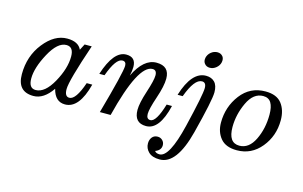

<svg xmlns="http://www.w3.org/2000/svg" viewBox="-109 -994 2412 1528"><g transform="rotate(15 1097.0 -230.5)"><path d="M535.2 -488.3Q429.7 -178.2 429.7 -108.4Q429.7 -46.9 468.3 -46.9Q521.5 -46.9 572.3 -195.3H618.2Q564.5 13.2 448.2 13.2Q366.2 13.2 341.3 -86.9Q272.9 13.2 188 13.2Q55.2 13.2 55.2 -131.3Q55.2 -280.3 141.4 -389.2Q227.5 -498 332 -498Q423.8 -498 450.7 -438L476.6 -488.3ZM192.9 -37.1Q269 -37.1 333.5 -153.3Q397.9 -269.5 397.9 -367.2Q397.9 -446.8 338.9 -446.8Q266.6 -446.8 201.4 -326.2Q136.2 -205.6 136.2 -117.7Q136.2 -37.1 192.9 -37.1Z M1115.7 12.7Q1017.6 12.7 1017.6 -95.2Q1017.6 -150.4 1051.3 -253.2Q1085 -356 1085 -396Q1085 -439.9 1050.3 -439.9Q932.1 -439.9 821.8 0H732.9Q832 -354 832 -407.2Q832 -442.9 801.3 -442.9Q747.1 -442.9 692.9 -293H649.9Q715.3 -496.6 818.8 -496.6Q897.9 -496.6 897.9 -415.5Q897.9 -382.8 888.2 -342.8Q962.4 -496.6 1067.9 -496.6Q1174.8 -496.6 1174.8 -393.1Q1174.8 -332.5 1139.6 -228.8Q1104.5 -125 1104.5 -85Q1104.5 -42 1137.2 -42Q1185.1 -42 1231 -195.3H1274.9Q1225.6 12.7 1115.7 12.7Z M1289.6 241.2Q1228 241.2 1197.5 211.7Q1167 182.1 1167 141.1Q1167 110.8 1183.3 90.3Q1199.7 69.8 1229 69.8Q1252.4 69.8 1268.8 85.9Q1285.2 102.1 1285.2 126Q1285.2 167.5 1237.8 185.1Q1249 202.1 1277.8 202.1Q1358.4 202.1 1424.3 -71.8Q1490.2 -345.7 1490.2 -400.4Q1490.2 -446.8 1455.6 -446.8Q1393.6 -446.8 1336.9 -293H1294.9Q1358.4 -498 1475.6 -498Q1521 -498 1547.1 -470.7Q1573.2 -443.4 1573.2 -387.2Q1573.2 -322.3 1501 -40.5Q1428.7 241.2 1289.6 241.2ZM1485.8 -566.9Q1458 -566.9 1442.4 -586.9Q1431.2 -600.6 1431.2 -620.1Q1431.2 -627.4 1432.6 -634.8Q1439 -663.6 1462.6 -682.9Q1486.3 -702.1 1514.6 -702.1Q1542.5 -702.1 1558.6 -682.6Q1569.3 -669.9 1569.3 -648.9Q1569.3 -642.1 1567.9 -634.8Q1562 -606.4 1538.1 -586.7Q1514.2 -566.9 1485.8 -566.9Z M1863.3 11.7Q1771.5 11.7 1728.5 -40.5Q1685.5 -92.8 1685.5 -168.9Q1685.5 -299.3 1762 -399.7Q1838.4 -500 1965.3 -500Q2057.6 -500 2099.1 -446.5Q2140.6 -393.1 2140.6 -309.1Q2140.6 -179.7 2062 -84Q1983.4 11.7 1863.3 11.7ZM1873.5 -28.8Q1952.1 -28.8 1997.3 -121.3Q2042.5 -213.9 2042.5 -329.1Q2042.5 -392.6 2022.2 -426.3Q2002 -460 1957 -460Q1876 -460 1829.6 -360.8Q1783.2 -261.7 1783.2 -159.2Q1783.2 -28.8 1873.5 -28.8Z"/></g></svg>

Font: Munson
Style: Italic
Weight: 400
Italic angle: -12°
Designer: Paul James MIller
Foundry: High-Logic / Made with FontCreator
Version: Version 2.10;May 5, 2019;FontCreator 11.5.0.2430 64-bit